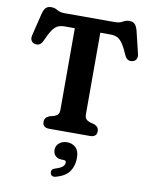

<svg xmlns="http://www.w3.org/2000/svg" viewBox="-105 -799 913 1154"><g transform="rotate(10 352.0 -221.5)"><path d="M199 -700H504.5Q533 -700 551 -711Q569 -722 589.5 -722Q612 -722 623.5 -710Q635 -698 642 -671.5L674.5 -536.5Q679.5 -516.5 672 -503.2Q664.5 -490 648 -487Q617 -480.5 601.5 -514.5Q582 -560 566 -583Q550 -606 532.5 -614Q515 -622 490 -622H429.5V-124Q429.5 -104.5 438.2 -95Q447 -85.5 461.5 -81L489.5 -73.5Q517 -62 517 -35.5Q517 0 475.5 0H228Q186.5 0 186.5 -35.5Q186.5 -62 214 -73.5L242 -81Q256.5 -85.5 265.2 -95Q274 -104.5 274 -124V-622H213.5Q188.5 -622 171 -614Q153.5 -606 137.8 -583Q122 -560 102 -514.5Q86.5 -480.5 55.5 -487Q39 -490 31.5 -503.2Q24 -516.5 29 -536.5L62 -671.5Q68.5 -698 80 -710Q91.5 -722 114 -722Q134.5 -722 152.2 -711Q170 -700 199 -700ZM335.5 169.5Q309 169.5 295 155.5Q281 141.5 281 119Q281 93 300.5 77Q320 61 348 61Q380 61 401 81.2Q422 101.5 422 143Q422 192.5 398.2 226.8Q374.5 261 318.5 276.5Q289 285 283 260Q277.5 237 304.5 229Q337.5 219 349 207.5Q360.5 196 360.5 183Q360.5 169.5 345 169.5Z"/></g></svg>

Font: Fraunces 9pt S100 SemiBold
Style: Regular
Weight: 600
Version: Version 1.000; ttfautohint (v1.8.3)